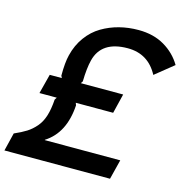

<svg xmlns="http://www.w3.org/2000/svg" viewBox="-132 -931 1012 1042"><g transform="rotate(15 373.5 -410.0)"><path d="M762.2 -688 659.2 -605Q604 -709 488.8 -709Q340.8 -709 312 -592.8Q300.3 -545.9 298.8 -472.2L291 -460H528.8L502 -350.1H292L296.9 -336.9Q287.1 -179.2 182.1 -112.8V-110.8H606L578.1 0H-15.1L9.8 -102.1Q50.8 -120.1 77.1 -136.7Q103.5 -153.3 126.5 -179.9Q149.4 -206.5 161.4 -244.9Q173.3 -283.2 176.8 -336.9L185.1 -350.1H87.9L116.2 -460H184.1L178.2 -472.2Q178.2 -546.4 189 -588.9Q203.6 -648.9 237.1 -694.6Q270.5 -740.2 315.7 -766.8Q360.8 -793.5 412.1 -806.6Q463.4 -819.8 520 -819.8Q604 -819.8 665.5 -783.7Q727.1 -747.6 762.2 -688Z"/></g></svg>

Font: Sinkin Sans 500 Medium Italic
Style: Regular
Weight: 500
Italic angle: -112°
Designer: Keith Bates
Foundry: K-Type
Version: Sinkin Sans (version 1.0)  by Keith Bates   •   © 2014   www